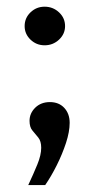

<svg xmlns="http://www.w3.org/2000/svg" viewBox="-20 -400 276 568"><path d="M63.6 147.4Q79.1 114.4 90.5 86.5Q101.9 58.7 101.9 37.2Q101.9 17.7 93.3 7Q84.6 -3.8 76 -13.8Q67.4 -23.7 67.4 -42.6Q67.4 -64.9 84.3 -81.5Q101.3 -98 127.6 -98Q154.3 -98 170.2 -80.8Q186.1 -63.6 186.1 -36.6Q186.1 -10.4 175.2 23Q164.2 56.3 147.9 88.9Q131.6 121.5 113.8 147.4ZM112 -266Q87.7 -266 70.3 -282.7Q52.9 -299.5 52.9 -322.8Q52.9 -346.8 70.3 -363.5Q87.7 -380.2 112 -380.2Q136.7 -380.2 154.6 -363.5Q172.5 -346.8 172.5 -322.8Q172.5 -299.5 154.6 -282.7Q136.7 -266 112 -266Z"/></svg>

Font: Alumni Sans Thin
Style: Regular
Weight: 100
Designer: Robert E. Leuschke
Foundry: Robert E. Leuschke
Version: Version 1.018